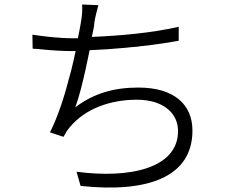

<svg xmlns="http://www.w3.org/2000/svg" viewBox="-20 -801 1040 853"><path d="M835 -221C835 -336 754 -412 595 -412C488 -412 399 -388 314 -324C331 -367 348 -437 363 -505L365 -516C370 -537 374 -558 378 -578C426 -580 477 -583 529 -588L539 -589C542 -589 546 -589 549 -590L559 -591C571 -592 583 -593 595 -594L605 -596C612 -596 619 -597 625 -598L636 -599C684 -605 731 -612 774 -620V-682C652 -654 509 -642 388 -637C393 -662 399 -683 399 -700C403 -725 410 -752 417 -778L345 -781C346 -754 345 -735 340 -705C337 -687 332 -659 326 -631H304C244 -631 175 -639 124 -647L125 -585L134 -584C144 -584 153 -583 162 -582L172 -581C214 -577 257 -574 305 -574H316C310 -545 303 -514 295 -483L292 -473C269 -381 239 -286 202 -213L262 -193C272 -211 278 -222 291 -237C358 -317 468 -358 588 -358C708 -358 771 -296 771 -219C771 -52 554 -7 320 -38L338 25C638 57 835 -15 835 -221Z"/></svg>

Font: Glow Sans SC Normal
Style: Regular
Weight: 400
Designer: Ryoko NISHIZUKA (kana, bopomofo & ideographs); Paul D. Hunt (Latin, Greek & Cyrillic); Sandoll Communications, Soo-young
Version: Version 0.93